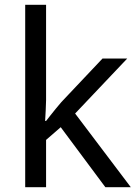

<svg xmlns="http://www.w3.org/2000/svg" viewBox="-20 -780 574 800"><path d="M172 -363Q172 -347 170.5 -321Q169 -295 168 -276H172Q178 -284 190 -299Q202 -314 214.5 -329.5Q227 -345 236 -355L407 -536H510L293 -307L525 0H419L233 -250L172 -197V0H85V-760H172Z"/></svg>

Font: Noto Sans Grantha
Style: Regular
Weight: 400
Designer: Monotype Design Team
Foundry: Monotype Imaging Inc.
Version: Version 2.003; ttfautohint (v1.8.4.7-5d5b)